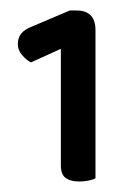

<svg xmlns="http://www.w3.org/2000/svg" viewBox="-20 -714 253 366"><path d="M96 -399V-621L39 -595Q31 -599 22.5 -608.5Q14 -618 14 -630Q14 -642 20.5 -650Q27 -658 40 -663L113 -694H126Q144 -694 153 -684.5Q162 -675 162 -657V-374Q156 -371 147.5 -369.5Q139 -368 131 -368Q115 -368 105.5 -374.5Q96 -381 96 -399Z"/></svg>

Font: Baloo Tamma 2 Medium
Style: Regular
Weight: 500
Designer: Divya Kowshik, Shuchita Grover and Ek Type
Foundry: Ek Type
Version: Version 1.700